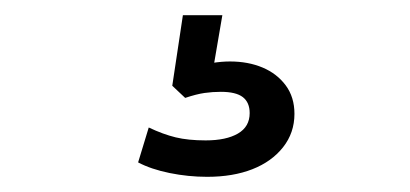

<svg xmlns="http://www.w3.org/2000/svg" viewBox="-20 -40 540 253"><path d="M253 193Q228 193 203.5 188Q179 183 162 174L176 128Q195 137 211.5 141Q228 145 251 145Q278 145 293.5 136Q309 127 309 109Q309 95 300 88Q291 81 271 81Q260 81 249.5 82.5Q239 84 224 89L207 73L221 -20H273L260 56L235 49Q247 45 259.5 43Q272 41 283 41Q307 41 326 49Q345 57 356.5 72.5Q368 88 368 110Q368 135 353 154Q338 173 312.5 183Q287 193 253 193Z"/></svg>

Font: Nunito Sans 12pt ExtraLight 11pt
Style: Regular
Weight: 400
Version: Version 3.101;gftools[0.9.27]